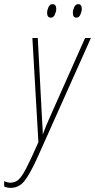

<svg xmlns="http://www.w3.org/2000/svg" viewBox="-76 -897 458 925"><path d="M-24 8Q14 8 40 -23Q66 -54 104 -137L362 -714H334L168 -341Q146 -293 130 -249Q130 -272 128 -297Q126 -322 125 -350L106 -714H80L109 -212Q72 -128 50.5 -86.5Q29 -45 12.5 -31Q-4 -17 -25 -17Q-40 -17 -56 -24V1Q-44 8 -24 8ZM169 -812Q182 -812 188.5 -827Q195 -842 195 -854Q195 -877 177 -877Q164 -877 157.5 -862.5Q151 -848 151 -835Q151 -812 169 -812ZM292 -812Q305 -812 311.5 -827Q318 -842 318 -854Q318 -877 301 -877Q288 -877 281.5 -862.5Q275 -848 275 -835Q275 -812 292 -812Z"/></svg>

Font: Noto Sans Display Condensed Thin
Style: Italic
Weight: 250
Width: 3
Italic angle: -12°
Designer: Monotype Design Team
Foundry: Monotype Imaging Inc.
Version: Version 1.900